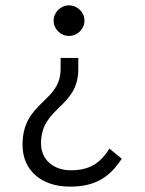

<svg xmlns="http://www.w3.org/2000/svg" viewBox="-20 -573 540 716"><path d="M237 -553C206 -553 180 -527 180 -496C180 -465 206 -439 237 -439C269 -439 295 -465 295 -496C295 -527 269 -553 237 -553ZM272 -357H206V-316C206 -190 64 -195 64 -33C64 63 135 123 241 123C340 123 391 84 434 19L388 -19C353 38 311 62 244 62C179 62 133 22 133 -38C133 -176 272 -170 272 -316Z"/></svg>

Font: Inconsolata Thin
Style: Regular
Weight: 100
Monospace: yes
Designer: Raph Levien, Cyreal, Brenton Simpson
Foundry: Raph Levien, Cyreal, Google
Version: Version 3.100